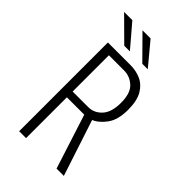

<svg xmlns="http://www.w3.org/2000/svg" viewBox="-260 -977 1071 1071"><g transform="rotate(45 275.0 -442.0)"><path d="M111.5 0V-700H291.5Q333.5 -700 371.2 -683.5Q409 -667 433 -626.5Q457 -586 457 -514.5Q457 -435.5 425.2 -391.8Q393.5 -348 355 -332L464 0H406.5L303 -322H166V0ZM166 -367.5H289Q335 -367.5 368.2 -403.5Q401.5 -439.5 401.5 -514Q401.5 -589 366.8 -621.2Q332 -653.5 285.5 -653.5H166ZM331.5 -751.5 200 -884.5H264L374.5 -751.5ZM189 -751.5 55 -884.5H120L233.5 -751.5Z"/></g></svg>

Font: Trispace SemiCondensed ExtraLight
Style: Regular
Weight: 200
Width: 4
Designer: Tyler Finck
Foundry: Etcetera Type Company
Version: Version 1.210; ttfautohint (v1.8.3)